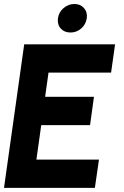

<svg xmlns="http://www.w3.org/2000/svg" viewBox="-30 -916 604 936"><path d="M-10.5 0 88 -700H531L511.5 -562H206.5L190 -444H428L409 -306H171L147.5 -138H452.5L432.5 0ZM313.5 -757.5Q283.5 -757.5 266 -777.2Q248.5 -797 252.5 -827Q256.5 -856.5 279.8 -876.5Q303 -896.5 333 -896.5Q362 -896.5 379.5 -876.5Q397 -856.5 393 -827Q388.5 -797 366 -777.2Q343.5 -757.5 313.5 -757.5Z"/></svg>

Font: Urbanist ExtraBold
Style: Italic
Weight: 800
Italic angle: -8°
Designer: Corey Hu
Foundry: Corey Hu
Version: Version 1.321; ttfautohint (v1.8.4.7-5d5b)